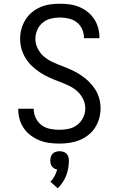

<svg xmlns="http://www.w3.org/2000/svg" viewBox="-20 -763 640 1031"><path d="M299 8Q272 8 245 4.5Q218 1 193 -9Q168 -19 146 -35Q124 -51 108.5 -73.5Q93 -96 85.5 -122Q78 -148 78 -175V-179H161V-177Q161 -152 172.5 -128.5Q184 -105 204 -90.5Q224 -76 249 -71Q274 -66 299 -66Q324 -66 349.5 -71.5Q375 -77 395 -92.5Q415 -108 426.5 -132Q438 -156 438 -181Q438 -209 425 -234Q412 -259 391 -276.5Q370 -294 344.5 -305.5Q319 -317 293.5 -326.5Q268 -336 243 -347.5Q218 -359 195 -374Q172 -389 152 -408Q132 -427 117.5 -450.5Q103 -474 95.5 -500.5Q88 -527 88 -554Q88 -581 95 -607Q102 -633 116 -656Q130 -679 151 -696.5Q172 -714 196.5 -724.5Q221 -735 247.5 -739Q274 -743 301 -743Q328 -743 354 -739.5Q380 -736 404.5 -726Q429 -716 450 -699.5Q471 -683 485.5 -661Q500 -639 507 -613.5Q514 -588 514 -561V-558H431V-560Q431 -584 421 -606.5Q411 -629 392 -643.5Q373 -658 349 -663.5Q325 -669 301 -669Q277 -669 252.5 -663Q228 -657 209 -641Q190 -625 180 -602Q170 -579 170 -554Q170 -527 183 -501.5Q196 -476 217 -458.5Q238 -441 263 -429.5Q288 -418 313.5 -408.5Q339 -399 364 -387.5Q389 -376 412 -361Q435 -346 455 -327Q475 -308 490 -285Q505 -262 512.5 -235.5Q520 -209 520 -181Q520 -154 512.5 -127Q505 -100 490 -77Q475 -54 453 -37Q431 -20 406 -10Q381 0 353.5 4Q326 8 299 8ZM290 248 251 213Q264 199 273 182.5Q282 166 287 147Q279 146 271.5 141.5Q264 137 259 130.5Q254 124 252 115.5Q250 107 250 99Q250 89 253 79Q256 69 263 62Q270 55 280 52Q290 49 300 49Q310 49 320 52Q330 55 337 62Q344 69 347 79Q350 89 350 99Q350 119 346.5 139.5Q343 160 335.5 179.5Q328 199 316.5 216Q305 233 290 248Z"/></svg>

Font: Iosevka Aile
Style: Regular
Weight: 400
Designer: Belleve Invis
Foundry: Belleve Invis
Version: Version 28.0.1; ttfautohint (v1.8.4)